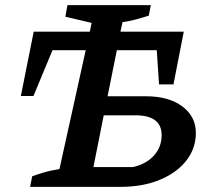

<svg xmlns="http://www.w3.org/2000/svg" viewBox="-20 -726 809 746"><path d="M97 0 105 -41Q124 -48 150.5 -56Q177 -64 211 -69L313 -531H184L110 -353H61L111 -603H329L336 -637L234 -661L242 -706H566L558 -665Q529 -656 506.5 -650Q484 -644 456 -640L448 -603H694L654 -398H598L589 -531H434L398 -352H546Q636 -352 688.5 -312.5Q741 -273 741 -210Q741 -149 703.5 -101.5Q666 -54 600 -27Q534 0 450 0ZM343 -77H497Q549 -89 578.5 -122Q608 -155 608 -201Q608 -278 506 -278H383Z"/></svg>

Font: Piazzolla SC SemiBold
Style: Italic
Weight: 600
Italic angle: -11.3°
Designer: Juan Pablo del Peral
Foundry: Huerta Tipografica
Version: Version 1.330